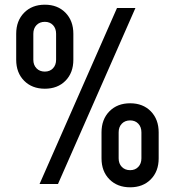

<svg xmlns="http://www.w3.org/2000/svg" viewBox="-20 -784 745 818"><path d="M148.5 0 478.5 -750H557L227 0ZM171 -406Q116.5 -406 82.8 -440Q49 -474 49 -529.5V-640Q49 -695.5 82.8 -729.8Q116.5 -764 171 -764Q225.5 -764 259 -729.8Q292.5 -695.5 292.5 -640V-529.5Q292.5 -474 259 -440Q225.5 -406 171 -406ZM171 -479Q192.5 -479 205.8 -493Q219 -507 219 -529.5V-640Q219 -663 205.8 -677Q192.5 -691 171 -691Q149 -691 135.5 -677Q122 -663 122 -640V-529.5Q122 -507 135.5 -493Q149 -479 171 -479ZM534.5 14Q480 14 446.2 -20Q412.5 -54 412.5 -109.5V-220Q412.5 -275.5 446.2 -309.8Q480 -344 534.5 -344Q589 -344 622.5 -309.8Q656 -275.5 656 -220V-109.5Q656 -54 622.5 -20Q589 14 534.5 14ZM534.5 -59Q556 -59 569.2 -73Q582.5 -87 582.5 -109.5V-220Q582.5 -243 569.2 -257Q556 -271 534.5 -271Q512.5 -271 499 -257Q485.5 -243 485.5 -220V-109.5Q485.5 -87 499 -73Q512.5 -59 534.5 -59Z"/></svg>

Font: Mohave Medium
Style: Regular
Weight: 500
Designer: Gumpita Rahayu
Foundry: Tokotype
Version: Version 2.003